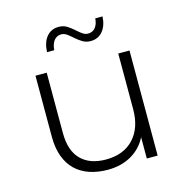

<svg xmlns="http://www.w3.org/2000/svg" viewBox="-107 -820 884 923"><g transform="rotate(-15 335.0 -358.5)"><path d="M318 4Q268 4 227 -10Q186 -24 157.5 -51.5Q129 -79 113.5 -121Q98 -163 98 -218V-523H154V-223Q154 -135 198 -90.5Q242 -46 322 -46Q410 -46 460 -99.5Q510 -153 510 -246V-523H566V0H512V-106Q486 -54 435.5 -25Q385 4 318 4ZM398 -615Q376 -615 358.5 -625.5Q341 -636 326.5 -649Q312 -662 298 -672.5Q284 -683 269 -683Q246 -683 232.5 -665.5Q219 -648 217 -618H181Q183 -666 205.5 -693.5Q228 -721 266 -721Q289 -721 306 -710.5Q323 -700 337.5 -687Q352 -674 366 -663.5Q380 -653 395 -653Q418 -653 431.5 -669.5Q445 -686 447 -715H483Q481 -670 458.5 -642.5Q436 -615 398 -615Z"/></g></svg>

Font: Montserrat-Alt1 Light
Style: Regular
Weight: 300
Designer: Differentunic
Foundry: Differentunic
Version: Version 7.222